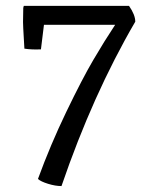

<svg xmlns="http://www.w3.org/2000/svg" viewBox="-20 -520 528 657"><path d="M109.9 92.3Q152.3 -23.9 207 -137.5Q261.7 -251 299.6 -315.4Q337.4 -379.9 374 -435.1H130.4L120.1 -351.1Q89.4 -349.6 63.5 -353.5Q63.5 -356.4 61.3 -391.8Q59.1 -427.2 58.8 -444.6Q58.6 -461.9 59.6 -492.7Q59.6 -494.1 60.5 -496.6Q61.5 -499 61.5 -500H421.4Q442.9 -469.2 442.9 -445.8Q297.4 -196.3 190.4 116.7Q169.4 116.7 144.3 108.9Q119.1 101.1 109.9 92.3Z"/></svg>

Font: Fjord
Style: One
Weight: 400
Designer: Viktoriya Grabowska
Foundry: Viktoriya Grabowska
Version: Version 1.002